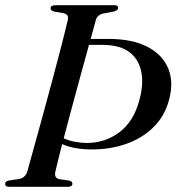

<svg xmlns="http://www.w3.org/2000/svg" viewBox="-23 -720 680 740"><path d="M190.5 -59Q184.5 -33.5 206 -29.5L243.5 -24Q256.5 -20.5 256 -12Q256 0 238.5 0H12.5Q-3.5 0 -3 -11Q-3.5 -21.5 12 -24.5L49.5 -30Q74 -34 82 -58.5Q93.5 -99.5 109.5 -157.5Q125.5 -215.5 143.8 -282Q162 -348.5 180 -415.5Q198 -482.5 213.2 -541.8Q228.5 -601 238.5 -644Q243 -664.5 222.5 -669L185.5 -675.5Q171.5 -679.5 172 -688Q172 -700 192.5 -700H418Q432.5 -700 432.5 -689.5Q432 -680 415.5 -675.5L375.5 -668Q352.5 -663 346.5 -643.5Q342.5 -627.5 337.2 -609Q332 -590.5 326.5 -570H395.5Q487 -570 545.5 -539.5Q604 -509 625.8 -455.2Q647.5 -401.5 627.5 -331.5Q611 -271.5 568.2 -229.5Q525.5 -187.5 464.5 -165.8Q403.5 -144 330.5 -144Q299 -144 269.8 -149Q240.5 -154 216.5 -164.5Q208.5 -132.5 201.8 -105.8Q195 -79 190.5 -59ZM311 -169Q381.5 -169 436.5 -209.8Q491.5 -250.5 514 -333Q540.5 -430.5 503.8 -488.8Q467 -547 373 -547H320Q305 -492.5 287.8 -430Q270.5 -367.5 253.8 -304.8Q237 -242 222.5 -187Q243.5 -177.5 267.2 -173.2Q291 -169 311 -169Z"/></svg>

Font: Fraunces 72pt S000
Style: Italic
Weight: 400
Italic angle: -16°
Version: Version 1.000; ttfautohint (v1.8.3)